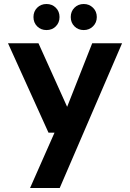

<svg xmlns="http://www.w3.org/2000/svg" viewBox="-20 -718 649 958"><path d="M130 220 252 -56H222L20 -502H172L315 -185L440 -502H589L278 220ZM212 -568Q184 -568 165.5 -586.5Q147 -605 147 -633Q147 -661 165.5 -679.5Q184 -698 212 -698Q240 -698 258.5 -679.5Q277 -661 277 -633Q277 -605 258.5 -586.5Q240 -568 212 -568ZM398 -568Q370 -568 351.5 -586.5Q333 -605 333 -633Q333 -661 351.5 -679.5Q370 -698 398 -698Q425 -698 444 -679.5Q463 -661 463 -633Q463 -605 444 -586.5Q425 -568 398 -568Z"/></svg>

Font: DM Sans 16pt ExtraBold
Style: Regular
Weight: 800
Version: Version 4.004;gftools[0.9.30]